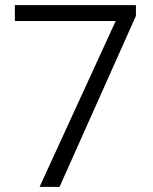

<svg xmlns="http://www.w3.org/2000/svg" viewBox="-20 -731 599 751"><path d="M511.7 -710.9V-668.9L212.9 0H134.8L432.6 -648.9H38.1V-710.9Z"/></svg>

Font: Vazirmatn UI Light
Style: Regular
Weight: 300
Designer: Saber Rastikerdar
Foundry: Saber Rastikerdar
Version: Version 33.003